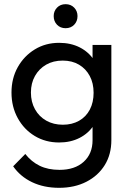

<svg xmlns="http://www.w3.org/2000/svg" viewBox="-20 -690 619 919"><path d="M263 209Q190 209 133.5 182Q77 155 43 106L101 47Q130 84 170 103.5Q210 123 265 123Q338 123 380.5 84.5Q423 46 423 -19V-137L439 -244L423 -350V-475H513V-19Q513 49 481.5 100Q450 151 393.5 180Q337 209 263 209ZM263 -8Q198 -8 146.5 -39Q95 -70 65 -124.5Q35 -179 35 -247Q35 -315 65 -368.5Q95 -422 146.5 -453.5Q198 -485 263 -485Q319 -485 362 -463Q405 -441 430.5 -401.5Q456 -362 458 -309V-183Q455 -131 429.5 -91.5Q404 -52 361 -30Q318 -8 263 -8ZM281 -93Q325 -93 358.5 -112Q392 -131 410 -165.5Q428 -200 428 -246Q428 -292 409.5 -326.5Q391 -361 358 -380.5Q325 -400 280 -400Q235 -400 201 -380.5Q167 -361 147.5 -326.5Q128 -292 128 -247Q128 -202 147.5 -167Q167 -132 201.5 -112.5Q236 -93 281 -93ZM294 -555Q269 -555 253 -571.5Q237 -588 237 -613Q237 -637 253 -653.5Q269 -670 294 -670Q319 -670 335 -653.5Q351 -637 351 -613Q351 -588 335 -571.5Q319 -555 294 -555Z"/></svg>

Font: Outfit Thin
Style: Regular
Weight: 400
Version: Version 1.100;gftools[0.9.27]